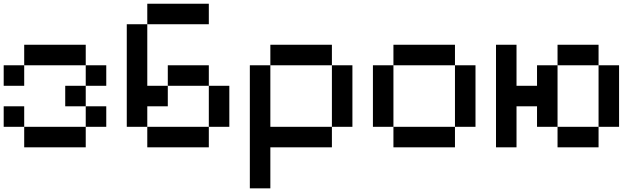

<svg xmlns="http://www.w3.org/2000/svg" viewBox="-20 -798 3484 1040"><path d="M111.1 -333.3H0V-444.4H111.1ZM444.4 -444.4H111.1V-555.6H444.4ZM444.4 0H111.1V-111.1H444.4ZM111.1 -111.1H0V-222.2H111.1ZM444.4 -222.2H333.3V-333.3H444.4ZM555.6 -333.3H444.4V-444.4H555.6ZM555.6 -111.1H444.4V-222.2H555.6Z M1222.2 -111.1H1111.1V-333.3H1222.2ZM1111.1 -666.7H777.8V-777.8H1111.1ZM777.8 -333.3H888.9V-222.2H777.8V-111.1H666.7V-666.7H777.8ZM1111.1 0H777.8V-111.1H1111.1ZM1111.1 -333.3H888.9V-444.4H1111.1Z M1777.8 -444.4H1444.4V-555.6H1777.8ZM1444.4 0V222.2H1333.3V-444.4H1444.4V-111.1H1777.8V0ZM1888.9 -111.1H1777.8V-444.4H1888.9Z M2111.1 -111.1H2000V-444.4H2111.1ZM2444.4 -444.4H2111.1V-555.6H2444.4ZM2555.6 -111.1H2444.4V-444.4H2555.6ZM2444.4 0H2111.1V-111.1H2444.4Z M3333.3 -111.1H3222.2V-444.4H3333.3ZM2888.9 -333.3V-444.4H3000V-111.1H2888.9V-222.2H2777.8V0H2666.7V-555.6H2777.8V-333.3ZM3222.2 0H3000V-111.1H3222.2ZM3222.2 -444.4H3000V-555.6H3222.2Z"/></svg>

Font: Pixeloid Sans
Style: Regular
Weight: 400
Designer: GGBotNet
Foundry: GGBotNet
Version: 0.5